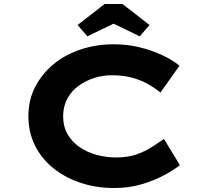

<svg xmlns="http://www.w3.org/2000/svg" viewBox="-20 -937 1036 967"><path d="M556 10Q465 10 386.5 -16Q308 -42 248.5 -90Q189 -138 156 -204.5Q123 -271 123 -353Q123 -433 157 -499Q191 -565 249.5 -613.5Q308 -662 386.5 -688Q465 -714 554 -714Q621 -714 682.5 -699Q744 -684 796.5 -659.5Q849 -635 884 -606L788 -471Q760 -494 724.5 -514Q689 -534 644.5 -546Q600 -558 543 -558Q498 -558 455 -544.5Q412 -531 376 -505Q340 -479 319 -440Q298 -401 298 -351Q298 -300 320.5 -261Q343 -222 381 -196Q419 -170 467 -157Q515 -144 566 -144Q624 -144 668 -159.5Q712 -175 746 -197Q780 -219 806 -237L886 -105Q856 -81 805.5 -54Q755 -27 691.5 -8.5Q628 10 556 10ZM420 -754 371 -811 507 -917H597L733 -811L684 -754L537 -825H567Z"/></svg>

Font: Lexend Zetta
Style: Bold
Weight: 700
Designer: Bonnie Shaver-Troup, Thomas Jockin
Foundry: Lexend
Version: Version 1.007